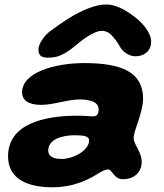

<svg xmlns="http://www.w3.org/2000/svg" viewBox="-20 -748 711 834"><path d="M189 -497.5C215 -497.5 233.5 -501.5 261 -516.5C278.5 -526.5 296.5 -540 313.5 -554.5C349 -584.5 393.5 -614 421 -614C445.5 -614 460 -603 481 -576C489 -566 496.5 -553 504 -540C519.5 -517.5 544 -503.5 569 -503.5C608.5 -503.5 636.5 -529 636.5 -566.5C636.5 -609 594 -655.5 554 -682.5C520.5 -708 479.5 -728.5 442 -728.5C398 -728.5 340.5 -707.5 273 -665C248.5 -649.5 227 -633.5 199 -613.5C171.5 -593.5 147 -556.5 147 -533.5C147 -506 160.5 -497.5 189 -497.5ZM207.5 65.5C304.5 65.5 370 28.5 404.5 7C424.5 -5.5 438.5 -12 449 -12C469.5 -12 472.5 30.5 514.5 30.5C558.5 30.5 595.5 3.5 595.5 -44.5C595.5 -89 560.5 -119.5 560.5 -149.5C560.5 -180.5 601.5 -259 601.5 -319.5C601.5 -435 508 -474 346 -474C220.5 -474 76 -434.5 76 -347C76 -313 102.5 -292.5 159 -292.5C213.5 -292.5 272 -316 328.5 -316C357.5 -316 382 -310.5 396 -299.5C404 -293 408.5 -284 408.5 -272C408.5 -254 402.5 -242.5 383.5 -242.5C375 -242.5 342.5 -245.5 316.5 -245.5C168.5 -245.5 15 -208.5 15 -69C15 31 101.5 65.5 207.5 65.5ZM247 -57.5C212.5 -57.5 189.5 -68.5 189.5 -93.5C189.5 -143 249 -160.5 305 -160.5C344 -160.5 367 -156.5 367 -138C367 -93.5 297.5 -57.5 247 -57.5Z"/></svg>

Font: Gluten
Style: Bold Italic
Weight: 700
Italic angle: -13°
Designer: Tyler Finck
Foundry: Etcetera Type Company
Version: Version 0.920